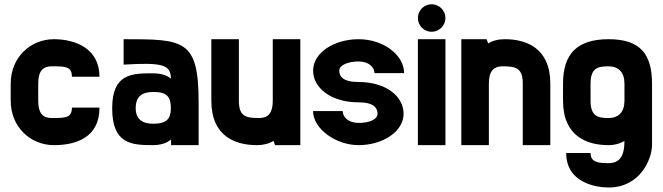

<svg xmlns="http://www.w3.org/2000/svg" viewBox="-20 -669 3055 885"><path d="M218.8 -125C171.9 -125 156.2 -153.3 156.2 -205.1V-283.2C156.2 -335 171.9 -363.3 218.8 -363.3C280.3 -363.3 311.5 -363.3 311.5 -315.4H438.5C438.5 -446.3 326.2 -488.3 228.5 -488.3C121.1 -488.3 29.3 -405.3 29.3 -283.2V-205.1C29.3 -83 121.1 0 228.5 0C326.2 0 438.5 -32.2 438.5 -172.9H311.5C311.5 -125 280.3 -125 218.8 -125Z M685.5 0C711.9 0 746.1 -5.9 768.6 -26.4V0H895.5V-197.3C895.5 -487.8 828.1 -488.3 549.8 -488.3V-371.1C729.5 -381.8 767.6 -371.1 767.6 -306.2C748 -325.2 711.9 -331.1 685.5 -331.1C587.9 -331.1 497.1 -330.1 497.1 -169.9C497.1 -3.9 587.9 0 685.5 0ZM685.5 -98.6C634.3 -98.6 605.5 -121.6 605.5 -169.9C605.5 -224.6 634.3 -244.6 685.5 -245.1C748 -245.6 767.6 -224.6 767.6 -169.9C767.6 -121.6 748 -98.6 685.5 -98.6Z M1237.3 -205.1C1237.3 -153.3 1220.7 -125 1173.8 -125C1112.3 -125 1081.1 -132.8 1081.1 -205.1V-488.3H954.1V-205.1C954.1 -39.1 1066.4 0 1164.1 0C1194.8 0 1220.2 -6.8 1240.2 -19.5L1248 0H1364.3V-488.3H1237.3Z M1559.6 -157.2C1559.6 -130.9 1583.5 -102.5 1633.3 -102.5C1682.1 -102.5 1720.2 -118.2 1720.2 -144.5C1720.2 -168.9 1706.1 -197.3 1632.8 -197.3C1505.4 -197.3 1423.3 -263.7 1423.3 -343.8C1423.3 -425.8 1520 -488.3 1632.8 -488.3C1749 -488.3 1842.8 -414.1 1842.8 -332H1706.1C1706.1 -356.4 1682.6 -385.7 1632.8 -385.7C1583 -385.7 1543.9 -368.2 1543.9 -343.8C1543.9 -317.4 1559.6 -291 1632.8 -291C1760.3 -291 1840.3 -224.6 1840.3 -144.5C1840.3 -63.5 1745.6 0 1632.8 0C1527.3 0 1422.9 -76.2 1422.9 -157.2Z M1969.7 -522.5C2003.9 -522.5 2033.2 -550.8 2033.2 -585.9C2033.2 -621.1 2003.9 -649.4 1969.7 -649.4C1934.6 -649.4 1906.2 -621.1 1906.2 -585.9C1906.2 -550.8 1934.6 -522.5 1969.7 -522.5ZM1906.2 0H2033.2V-488.3H1906.2Z M2306.6 -488.3C2275.9 -488.3 2250.5 -481.4 2230.5 -468.8L2222.7 -488.3H2106.4V0H2233.4V-283.2C2233.4 -335 2250 -363.3 2296.9 -363.3C2358.4 -363.3 2389.6 -355.5 2389.6 -283.2V0H2516.6V-283.2C2516.6 -449.2 2404.3 -488.3 2306.6 -488.3Z M2575.2 -205.1C2575.2 -39.1 2687.5 0 2785.2 0C2814.5 0 2838.9 -7.8 2858.4 -19C2858.4 55.7 2832 83 2785.2 83C2735.4 83 2702.1 78.1 2702.1 36.1H2589.8C2589.8 177.7 2735.4 195.3 2785.2 195.3C2931.6 195.3 2985.4 62.5 2985.4 0V-283.2C2985.4 -419.4 2931.6 -488.3 2785.2 -488.3C2638.7 -488.3 2575.2 -419.4 2575.2 -283.2ZM2702.1 -283.2C2702.1 -355.5 2735.4 -363.3 2785.2 -363.3C2832 -363.3 2858.4 -335 2858.4 -283.2V-205.1C2858.4 -153.3 2832 -125 2785.2 -125C2735.4 -125 2702.1 -132.8 2702.1 -205.1Z"/></svg>

Font: Saman Dere
Style: Regular
Weight: 400
Designer: Tuna Ça_lar Gümü_
Foundry: Tuna Ça_lar Gümü_
Version: Version 1.001;hotconv 1.0.109;makeotfexe 2.5.65596